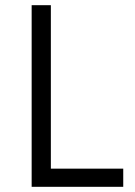

<svg xmlns="http://www.w3.org/2000/svg" viewBox="-20 -720 520 740"><path d="M176 -70H455V0H102V-700H176Z"/></svg>

Font: Tilda Sans
Style: Regular
Weight: 400
Designer: ParaType Ltd
Foundry: ParaType Ltd
Version: Version 1.009